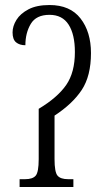

<svg xmlns="http://www.w3.org/2000/svg" viewBox="-20 -744 422 764"><path d="M58 0V-31H80Q110 -31 122 -45Q134 -59 134 -111V-311Q209 -356 243.5 -406Q278 -456 278 -537Q278 -607 253 -646Q228 -685 177 -685Q124 -685 102.5 -649Q81 -613 81 -564Q58 -564 44 -575.5Q30 -587 30 -615Q30 -640 45.5 -665Q61 -690 93.5 -707Q126 -724 177 -724Q259 -724 300.5 -670.5Q342 -617 342 -533Q342 -442 305.5 -386.5Q269 -331 197 -284V-111Q197 -59 209 -45Q221 -31 251 -31H272V0Z"/></svg>

Font: Noto Serif ExtraCondensed Light
Style: Regular
Weight: 300
Width: 2
Designer: Monotype Design Team
Foundry: Monotype Imaging Inc.
Version: Version 2.014; ttfautohint (v1.8.4.7-5d5b)